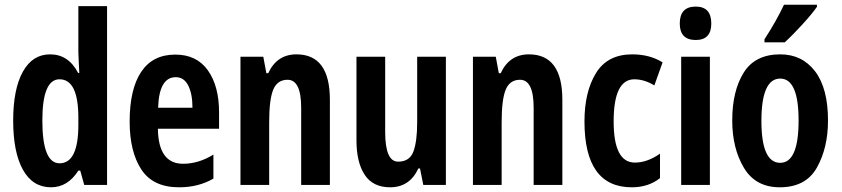

<svg xmlns="http://www.w3.org/2000/svg" viewBox="-20 -786 3577 816"><path d="M160 -274Q160 -449 233 -449Q313 -449 313 -286V-255Q313 -92 233 -92Q160 -92 160 -274ZM313 -61H321L338 0H435V-760H313V-565Q313 -550 314.5 -528Q316 -506 317 -476H312Q271 -555 193 -555Q118 -555 77 -481Q36 -407 36 -273Q36 -139 77.5 -64.5Q119 10 197 10Q268 10 313 -61Z M531 -269Q531 -142 580.5 -66Q630 10 741 10Q824 10 887 -27V-129Q824 -90 758 -90Q653 -90 651 -239H911V-309Q911 -420 863.5 -487Q816 -554 725 -554Q629 -554 580 -480.5Q531 -407 531 -269ZM798 -328H652Q656 -458 727 -458Q762 -458 780 -422.5Q798 -387 798 -328Z M1120 -475H1112L1099 -545H1002V0H1124V-266Q1124 -364 1141.5 -405.5Q1159 -447 1202 -447Q1260 -447 1260 -328V0H1382V-362Q1382 -555 1240 -555Q1157 -555 1120 -475Z M1753 -545V-266Q1753 -185 1737 -142Q1721 -99 1672 -99Q1617 -99 1617 -225V-545H1495V-190Q1495 -96 1530 -43Q1565 10 1638 10Q1721 10 1758 -70H1765L1779 0H1875V-545Z M2108 -475H2100L2087 -545H1990V0H2112V-266Q2112 -364 2129.5 -405.5Q2147 -447 2190 -447Q2248 -447 2248 -328V0H2370V-362Q2370 -555 2228 -555Q2145 -555 2108 -475Z M2785 -29V-133Q2731 -95 2678 -95Q2588 -95 2588 -270Q2588 -449 2676 -449Q2718 -449 2761 -423L2796 -521Q2741 -555 2667 -555Q2562 -555 2513 -475.5Q2464 -396 2464 -270Q2464 10 2665 10Q2736 10 2785 -29Z M2869 -686Q2869 -616 2937 -616Q3003 -616 3003 -686Q3003 -758 2937 -758Q2869 -758 2869 -686ZM2875 -545V0H2997V-545Z M3312 -766Q3296 -732 3275.5 -695.5Q3255 -659 3229 -619V-606H3315Q3349 -637 3390.5 -682.5Q3432 -728 3452 -757V-766ZM3296 -555Q3189 -555 3140.5 -477Q3092 -399 3092 -274Q3092 -156 3141.5 -73Q3191 10 3294 10Q3405 10 3452 -74Q3499 -158 3499 -274Q3499 -411 3444 -483Q3389 -555 3296 -555ZM3296 -452Q3374 -452 3374 -274Q3374 -94 3296 -94Q3216 -94 3216 -272Q3216 -452 3296 -452Z"/></svg>

Font: Noto Sans UI Condensed
Style: Bold
Weight: 700
Width: 3
Designer: Monotype Design Team
Foundry: Monotype Imaging Inc.
Version: 1.001